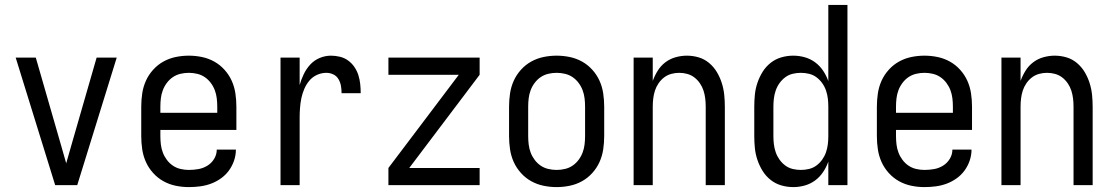

<svg xmlns="http://www.w3.org/2000/svg" viewBox="-20 -755 4540 783"><path d="M205 0 44 -520H126L226 -173Q232 -152 238 -131Q244 -110 250 -89Q256 -110 262 -131Q268 -152 274 -173L374 -520H456L295 0Z M750 8Q723 8 696.5 2.5Q670 -3 646.5 -16Q623 -29 604.5 -49.5Q586 -70 575 -94.5Q564 -119 560 -146Q556 -173 556 -200V-320Q556 -347 560 -374Q564 -401 575 -425.5Q586 -450 604.5 -470.5Q623 -491 646.5 -504Q670 -517 696.5 -522.5Q723 -528 750 -528Q777 -528 803.5 -522.5Q830 -517 853.5 -504Q877 -491 895.5 -470.5Q914 -450 925 -425.5Q936 -401 940 -374Q944 -347 944 -320V-225H634V-200Q634 -183 636 -166Q638 -149 644 -133Q650 -117 660.5 -103Q671 -89 685 -79.5Q699 -70 716 -66Q733 -62 750 -62Q770 -62 789.5 -65.5Q809 -69 826 -79.5Q843 -90 853.5 -107.5Q864 -125 864 -145H942Q942 -122 934.5 -100Q927 -78 913.5 -59.5Q900 -41 881 -27.5Q862 -14 840.5 -6Q819 2 796 5Q773 8 750 8ZM866 -295V-320Q866 -337 864 -354Q862 -371 856 -387Q850 -403 839.5 -417Q829 -431 815 -440.5Q801 -450 784 -454Q767 -458 750 -458Q733 -458 716 -454Q699 -450 685 -440.5Q671 -431 660.5 -417Q650 -403 644 -387Q638 -371 636 -354Q634 -337 634 -320V-295Z M1124 0V-520H1202V-408Q1208 -430 1218.5 -452Q1229 -474 1245 -491.5Q1261 -509 1283.5 -518.5Q1306 -528 1330 -528Q1348 -528 1366.5 -523.5Q1385 -519 1400 -508Q1415 -497 1425.5 -481.5Q1436 -466 1441.5 -448.5Q1447 -431 1449 -412.5Q1451 -394 1451 -375H1373Q1373 -390 1370.5 -404.5Q1368 -419 1360.5 -432Q1353 -445 1339.5 -451.5Q1326 -458 1311 -458Q1291 -458 1272.5 -449.5Q1254 -441 1241.5 -426Q1229 -411 1221 -392.5Q1213 -374 1209 -354.5Q1205 -335 1203.5 -315Q1202 -295 1202 -276V0Z M1564 0V-70L1851 -450H1564V-520H1936V-450L1649 -70H1936V0Z M2250 8Q2223 8 2196.5 2.5Q2170 -3 2146.5 -16Q2123 -29 2104.5 -49.5Q2086 -70 2075 -94.5Q2064 -119 2060 -146Q2056 -173 2056 -200V-320Q2056 -347 2060 -374Q2064 -401 2075 -425.5Q2086 -450 2104.5 -470.5Q2123 -491 2146.5 -504Q2170 -517 2196.5 -522.5Q2223 -528 2250 -528Q2277 -528 2303.5 -522.5Q2330 -517 2353.5 -504Q2377 -491 2395.5 -470.5Q2414 -450 2425 -425.5Q2436 -401 2440 -374Q2444 -347 2444 -320V-200Q2444 -173 2440 -146Q2436 -119 2425 -94.5Q2414 -70 2395.5 -49.5Q2377 -29 2353.5 -16Q2330 -3 2303.5 2.5Q2277 8 2250 8ZM2250 -62Q2267 -62 2284 -66Q2301 -70 2315 -79.5Q2329 -89 2339.5 -103Q2350 -117 2356 -133Q2362 -149 2364 -166Q2366 -183 2366 -200V-320Q2366 -337 2364 -354Q2362 -371 2356 -387Q2350 -403 2339.5 -417Q2329 -431 2315 -440.5Q2301 -450 2284 -454Q2267 -458 2250 -458Q2233 -458 2216 -454Q2199 -450 2185 -440.5Q2171 -431 2160.5 -417Q2150 -403 2144 -387Q2138 -371 2136 -354Q2134 -337 2134 -320V-200Q2134 -183 2136 -166Q2138 -149 2144 -133Q2150 -117 2160.5 -103Q2171 -89 2185 -79.5Q2199 -70 2216 -66Q2233 -62 2250 -62Z M2564 0V-520H2642V-425Q2650 -447 2662.5 -467Q2675 -487 2693.5 -501Q2712 -515 2735 -521.5Q2758 -528 2781 -528Q2806 -528 2829.5 -521Q2853 -514 2872 -498Q2891 -482 2903.5 -461Q2916 -440 2923.5 -416.5Q2931 -393 2933.5 -368.5Q2936 -344 2936 -320V0H2858V-320Q2858 -337 2856 -353.5Q2854 -370 2849 -385.5Q2844 -401 2834.5 -415Q2825 -429 2812 -439Q2799 -449 2783 -453.5Q2767 -458 2750 -458Q2733 -458 2717 -453.5Q2701 -449 2688 -439Q2675 -429 2665.5 -415Q2656 -401 2651 -385.5Q2646 -370 2644 -353.5Q2642 -337 2642 -320V0Z M3215 8Q3190 8 3166 1Q3142 -6 3122.5 -21.5Q3103 -37 3090 -58Q3077 -79 3069 -102.5Q3061 -126 3058.5 -150.5Q3056 -175 3056 -200V-320Q3056 -345 3058.5 -369.5Q3061 -394 3069 -417.5Q3077 -441 3090 -462Q3103 -483 3122.5 -498.5Q3142 -514 3166 -521Q3190 -528 3215 -528Q3239 -528 3262 -521.5Q3285 -515 3304 -501Q3323 -487 3336.5 -467Q3350 -447 3358 -424V-735H3436V0H3358V-96Q3350 -73 3336.5 -53Q3323 -33 3304 -19Q3285 -5 3262 1.5Q3239 8 3215 8ZM3246 -62Q3263 -62 3279.5 -66Q3296 -70 3309.5 -80Q3323 -90 3333 -104Q3343 -118 3348.5 -134Q3354 -150 3356 -166.5Q3358 -183 3358 -200V-320Q3358 -337 3356 -353.5Q3354 -370 3348.5 -386Q3343 -402 3333 -416Q3323 -430 3309.5 -440Q3296 -450 3279.5 -454Q3263 -458 3246 -458Q3229 -458 3212.5 -454Q3196 -450 3182.5 -440Q3169 -430 3159 -416Q3149 -402 3143.5 -386Q3138 -370 3136 -353.5Q3134 -337 3134 -320V-200Q3134 -183 3136 -166.5Q3138 -150 3143.5 -134Q3149 -118 3159 -104Q3169 -90 3182.5 -80Q3196 -70 3212.5 -66Q3229 -62 3246 -62Z M3750 8Q3723 8 3696.5 2.5Q3670 -3 3646.5 -16Q3623 -29 3604.5 -49.5Q3586 -70 3575 -94.5Q3564 -119 3560 -146Q3556 -173 3556 -200V-320Q3556 -347 3560 -374Q3564 -401 3575 -425.5Q3586 -450 3604.5 -470.5Q3623 -491 3646.5 -504Q3670 -517 3696.5 -522.5Q3723 -528 3750 -528Q3777 -528 3803.5 -522.5Q3830 -517 3853.5 -504Q3877 -491 3895.5 -470.5Q3914 -450 3925 -425.5Q3936 -401 3940 -374Q3944 -347 3944 -320V-225H3634V-200Q3634 -183 3636 -166Q3638 -149 3644 -133Q3650 -117 3660.5 -103Q3671 -89 3685 -79.5Q3699 -70 3716 -66Q3733 -62 3750 -62Q3770 -62 3789.5 -65.5Q3809 -69 3826 -79.5Q3843 -90 3853.5 -107.5Q3864 -125 3864 -145H3942Q3942 -122 3934.5 -100Q3927 -78 3913.5 -59.5Q3900 -41 3881 -27.5Q3862 -14 3840.5 -6Q3819 2 3796 5Q3773 8 3750 8ZM3866 -295V-320Q3866 -337 3864 -354Q3862 -371 3856 -387Q3850 -403 3839.5 -417Q3829 -431 3815 -440.5Q3801 -450 3784 -454Q3767 -458 3750 -458Q3733 -458 3716 -454Q3699 -450 3685 -440.5Q3671 -431 3660.5 -417Q3650 -403 3644 -387Q3638 -371 3636 -354Q3634 -337 3634 -320V-295Z M4064 0V-520H4142V-425Q4150 -447 4162.5 -467Q4175 -487 4193.5 -501Q4212 -515 4235 -521.5Q4258 -528 4281 -528Q4306 -528 4329.5 -521Q4353 -514 4372 -498Q4391 -482 4403.5 -461Q4416 -440 4423.5 -416.5Q4431 -393 4433.5 -368.5Q4436 -344 4436 -320V0H4358V-320Q4358 -337 4356 -353.5Q4354 -370 4349 -385.5Q4344 -401 4334.5 -415Q4325 -429 4312 -439Q4299 -449 4283 -453.5Q4267 -458 4250 -458Q4233 -458 4217 -453.5Q4201 -449 4188 -439Q4175 -429 4165.5 -415Q4156 -401 4151 -385.5Q4146 -370 4144 -353.5Q4142 -337 4142 -320V0Z"/></svg>

Font: Iosevka
Style: Regular
Weight: 400
Monospace: yes
Designer: Belleve Invis
Foundry: Belleve Invis
Version: Version 33.2.3; ttfautohint (v1.8.4)